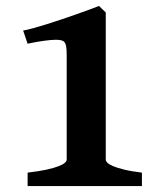

<svg xmlns="http://www.w3.org/2000/svg" viewBox="-20 -628 558 648"><path d="M73.2 0V-45.4Q111.3 -49.8 136.7 -55.4Q162.1 -61 177.2 -66.9Q192.4 -72.8 198.7 -78.4Q205.1 -84 205.1 -89.4V-439.5Q205.1 -459 203.6 -469.7Q202.1 -480.5 196.3 -487.3Q193.4 -490.2 185.8 -492.2Q178.2 -494.1 164.1 -493.7Q149.9 -493.2 127.7 -490.2Q105.5 -487.3 73.2 -480.5L58.1 -524.9Q72.3 -527.3 93.3 -533.2Q114.3 -539.1 138.7 -546.6Q163.1 -554.2 189 -563Q214.8 -571.8 238.5 -580.1Q262.2 -588.4 282 -595.7Q301.8 -603 314 -607.9L336.9 -585.9V-89.4Q336.9 -84.5 342.3 -78.9Q347.7 -73.2 361.3 -67.4Q375 -61.5 398.7 -55.7Q422.4 -49.8 459 -45.4V0Z"/></svg>

Font: Gentium Book Basic
Style: Bold
Weight: 700
Designer: J. Victor Gaultney and Annie Olsen
Foundry: SIL International
Version: Version 1.102; 2013; Maintenance release